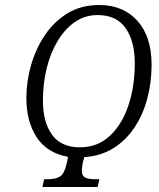

<svg xmlns="http://www.w3.org/2000/svg" viewBox="-20 -745 634 765"><path d="M149 0 156 -31H172Q202 -31 219.5 -42Q237 -53 247 -99L251 -120Q166 -136 125.5 -199Q85 -262 85 -355Q85 -419 103.5 -484.5Q122 -550 158.5 -604.5Q195 -659 249 -692Q303 -725 375 -725Q471 -725 527.5 -662Q584 -599 584 -487Q584 -416 566.5 -351Q549 -286 514.5 -235Q480 -184 430 -153.5Q380 -123 316 -119L310 -98Q309 -89 307.5 -80.5Q306 -72 306 -66Q306 -44 319.5 -37.5Q333 -31 357 -31H376L369 0ZM298 -158Q369 -158 418 -204Q467 -250 492 -326Q517 -402 517 -492Q517 -581 480.5 -633Q444 -685 369 -685Q318 -685 278 -657Q238 -629 209.5 -581.5Q181 -534 166 -473Q151 -412 151 -345Q151 -258 187.5 -208Q224 -158 298 -158Z"/></svg>

Font: Noto Serif ExtraCondensed Light
Style: Italic
Weight: 300
Width: 2
Italic angle: -12°
Designer: Monotype Design Team
Foundry: Monotype Imaging Inc.
Version: Version 2.014; ttfautohint (v1.8.4.7-5d5b)